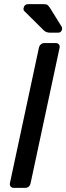

<svg xmlns="http://www.w3.org/2000/svg" viewBox="-20 -908 320 928"><path d="M47 0Q37 0 31.5 -6.5Q26 -13 28 -23L168 -677Q170 -687 177.5 -693.5Q185 -700 195 -700H249Q259 -700 264.5 -693.5Q270 -687 268 -677L128 -23Q123 0 101 0ZM223 -750Q203 -750 192 -761L98 -854Q92 -860 94 -869Q98 -888 117 -888H189Q204 -888 209.5 -884Q215 -880 222 -869L278 -779Q281 -772 280 -766Q276 -750 261 -750Z"/></svg>

Font: Lubike
Style: Italic
Weight: 400
Italic angle: -12°
Foundry: Honoka55
Version: Version 1.000;July 22, 2022;FontCreator 14.0.0.2862 64-bit